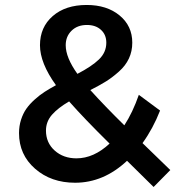

<svg xmlns="http://www.w3.org/2000/svg" viewBox="-20 -726 709 769"><path d="M662.1 -44.9 595.2 22.9 488.8 -82Q395 5.9 280.8 5.9Q184.6 5.9 120.4 -50.3Q56.2 -106.4 56.2 -192.9Q56.2 -221.2 64.2 -246.3Q72.3 -271.5 85.4 -290.3Q98.6 -309.1 118.7 -327.1Q138.7 -345.2 158.4 -357.9Q178.2 -370.6 204.1 -384.8Q140.1 -473.6 140.1 -544.9Q140.1 -617.2 191.2 -661.6Q242.2 -706.1 327.1 -706.1Q408.2 -706.1 459 -664.1Q509.8 -622.1 509.8 -555.2Q509.8 -520.5 496.3 -491.7Q482.9 -462.9 456.5 -439.5Q430.2 -416 404.8 -400.1Q379.4 -384.3 341.8 -365.2Q399.9 -300.8 478 -224.1Q511.2 -274.9 536.1 -346.2L621.1 -283.2Q592.8 -210.9 550.8 -152.8ZM243.2 -544.9Q243.2 -495.6 290 -430.2Q346.7 -459.5 376.2 -487.8Q405.8 -516.1 405.8 -555.2Q405.8 -586.9 384.5 -606.4Q363.3 -626 328.1 -626Q290 -626 266.6 -603Q243.2 -580.1 243.2 -544.9ZM286.1 -91.8Q355.5 -91.8 418.9 -150.9Q316.4 -252 256.8 -319.8Q212.4 -293.9 188.2 -266.4Q164.1 -238.8 164.1 -203.1Q164.1 -154.3 199 -123Q233.9 -91.8 286.1 -91.8Z"/></svg>

Font: Montserrat-Arabic Medium
Style: Regular
Weight: 500
Designer: Mohamed Gaber
Foundry: Kief Type Foundry
Version: Version 5.008;PS 005.008;hotconv 1.0.88;makeotf.lib2.5.64775